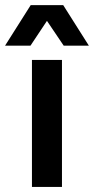

<svg xmlns="http://www.w3.org/2000/svg" viewBox="-77 -736 370 756"><path d="M48.8 0V-500H167V0ZM-57.1 -556.2 43.9 -715.8H171.9L272.9 -556.2H173.8L107.9 -653.8L43 -556.2Z"/></svg>

Font: TASA Orbiter Display SemiBold
Style: Regular
Weight: 600
Designer: Weizhong Zhang
Version: Version 1.000;Glyphs 3.1.2 (3151)